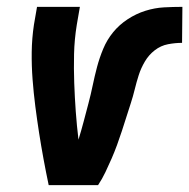

<svg xmlns="http://www.w3.org/2000/svg" viewBox="-20 -540 552 560"><path d="M122 0Q114 -38 107 -76Q100 -114 94 -152.5Q88 -191 83 -230Q78 -269 75 -308.5Q72 -348 72.5 -388Q73 -428 79 -468L88 -520H213L204 -468Q197 -425 196 -382.5Q195 -340 196.5 -298Q198 -256 201 -214.5Q204 -173 209 -132V-133Q217 -159 224 -185.5Q231 -212 238 -238.5Q245 -265 250.5 -291.5Q256 -318 263 -344.5Q270 -371 281 -397.5Q292 -424 310 -446Q328 -468 352.5 -484Q377 -500 404 -508.5Q431 -517 458 -518.5Q485 -520 512 -520L511 -415Q491 -415 470 -411Q449 -407 431.5 -393.5Q414 -380 402.5 -360.5Q391 -341 384.5 -320.5Q378 -300 373 -279.5Q368 -259 361.5 -239Q355 -219 348.5 -198.5Q342 -178 335.5 -158Q329 -138 321.5 -117.5Q314 -97 305.5 -77.5Q297 -58 287.5 -38Q278 -18 266 0Z"/></svg>

Font: Iosevka Curly Extrabold
Style: Italic
Weight: 800
Italic angle: -9°
Monospace: yes
Designer: Belleve Invis
Foundry: Belleve Invis
Version: Version 22.1.2; ttfautohint (v1.8.4)